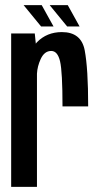

<svg xmlns="http://www.w3.org/2000/svg" viewBox="-20 -728 390 748"><path d="M223.5 -313.5Q223.5 -448.5 214 -489Q204.5 -529.5 179.5 -529.5Q153 -529.5 138.5 -498Q125.5 -469.5 124 -441V0H23.5V-597.5H115.5L119.5 -558Q121.5 -561 124 -563.5Q162.5 -603 221 -603Q296.5 -603 310 -532Q323.5 -461 323.5 -313.5ZM241.5 -625 173.5 -708H244L290 -625ZM140 -625 72 -708H142.5L188.5 -625Z"/></svg>

Font: Anybody Condensed Medium
Style: Regular
Weight: 500
Width: 3
Designer: Tyler Finck
Foundry: Etcetera Type Company
Version: Version 1.010; ttfautohint (v1.8.3) -l 8 -r 50 -G 200 -x 14 